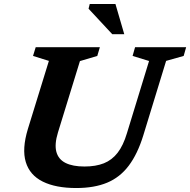

<svg xmlns="http://www.w3.org/2000/svg" viewBox="-20 -936 958 968"><path d="M272 -267.5Q254 -208.5 264.2 -170.5Q274.5 -132.5 310.5 -114.5Q346.5 -96.5 406 -96.5Q463 -96.5 503.8 -112.8Q544.5 -129 573 -165.8Q601.5 -202.5 620 -264.5L731.5 -628.5L648.5 -654L661 -698H918.5L906 -654L817.5 -629L702.5 -253.5Q673.5 -159.5 629.2 -100.8Q585 -42 520.2 -15Q455.5 12 364.5 12Q261 12 195.5 -20.5Q130 -53 110 -119Q90 -185 120.5 -285.5L226.5 -629L146.5 -654L160 -698H483.5L470.5 -654L383 -628ZM606.5 -763.5H546L426.5 -892L432.5 -916H562Z"/></svg>

Font: Newsreader 9pt SemiBold
Style: Italic
Weight: 600
Italic angle: -17°
Designer: Hugues Gentile
Foundry: Production Type
Version: Version 1.003